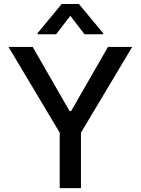

<svg xmlns="http://www.w3.org/2000/svg" viewBox="-20 -969 725 989"><path d="M269.2 -792.6H173.3V-797.9L297.9 -948.5H386.4L511.4 -797.9V-792.6H415.1L342.3 -887.8ZM23.8 -727.3H148.4L338.4 -396.7H346.2L536.2 -727.3H660.9L397 -285.5V0H287.6V-285.5Z"/></svg>

Font: TID UI Medium
Style: Regular
Weight: 500
Designer: The TID Project Authors
Foundry: Bakken & Bæck
Version: Version 1.001;hotconv 1.0.109;makeotfexe 2.5.65596